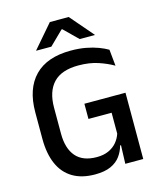

<svg xmlns="http://www.w3.org/2000/svg" viewBox="-123 -914 844 1013"><g transform="rotate(-15 299.0 -407.0)"><path d="M270 13Q197 13 147.8 -16.8Q98.5 -46.5 73.8 -103.2Q49 -160 49 -240.5V-385Q49 -513.5 116.2 -582.5Q183.5 -651.5 314 -651.5Q359 -651.5 396 -644.5Q433 -637.5 462.2 -626.5Q491.5 -615.5 512.5 -603L521.5 -513.5Q486.5 -534 439.5 -549.8Q392.5 -565.5 332 -565.5Q240 -565.5 195.5 -518.8Q151 -472 151 -383V-241Q151 -160.5 188.5 -116.8Q226 -73 302.5 -73Q340 -73 367.2 -85.5Q394.5 -98 412 -119Q429.5 -140 437.5 -165V-314L452.5 -279H311V-362H535.5V-100L436 -100.5Q428 -70 409.2 -44Q390.5 -18 356.8 -2.5Q323 13 270 13ZM442 -132H535.5V0H437.5ZM246.5 -825.5H349.5L458 -699.5V-698H375.5L300 -772H296L220.5 -698H138V-699.5Z"/></g></svg>

Font: Anek Latin Medium
Style: Regular
Weight: 500
Designer: Yesha Goshar
Foundry: Ek Type
Version: Version 1.003